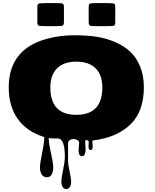

<svg xmlns="http://www.w3.org/2000/svg" viewBox="-20 -902 1010 1255"><path d="M337.9 -731H284.2Q241.2 -731 232.7 -734.4Q224.1 -737.8 224.1 -759.3V-853.5Q224.1 -875 232.7 -878.4Q241.2 -881.8 284.2 -881.8H337.9Q380.9 -881.8 389.4 -878.4Q397.9 -875 397.9 -853.5V-759.3Q397.9 -737.8 389.4 -734.4Q380.9 -731 337.9 -731ZM673.8 -731H619.1Q576.2 -731 567.9 -734.4Q559.6 -737.8 559.6 -759.3V-853.5Q559.6 -875 567.9 -878.4Q576.2 -881.8 619.1 -881.8H673.8Q716.8 -881.8 725.1 -878.4Q733.4 -875 733.4 -853.5V-759.3Q733.4 -737.8 725.1 -734.4Q716.8 -731 673.8 -731ZM493.7 79.1 497.1 32.2Q497.1 20 485.4 13.4Q473.6 6.8 460 6.8Q446.3 6.8 435.5 14.2Q424.8 21.5 424.8 35.2V147.5Q424.8 171.9 435.1 219.2Q445.3 266.6 445.3 286.9Q445.3 307.1 436.5 320.3Q427.7 333.5 412.4 333.5Q397 333.5 389.2 319.8Q381.3 306.2 381.3 284.2Q381.3 262.2 392.6 208Q403.8 153.8 403.8 124Q403.8 3.4 358.9 3.4Q298.3 3.4 298.3 -1.5V-0.5Q298.3 33.2 313.2 98.4Q328.1 163.6 328.1 191.9Q328.1 220.2 317.9 238.5Q307.6 256.8 286.4 256.8Q265.1 256.8 253.2 239.3Q241.2 221.7 241.2 193.6Q241.2 165.5 255.4 97.4Q269.5 29.3 269.5 -5.9Q153.8 -42.5 95.5 -125.5Q37.1 -208.5 37.1 -330.6Q37.1 -583.5 292 -649.9Q374.5 -671.4 462.6 -671.4Q550.8 -671.4 612.5 -661.6Q674.3 -651.9 732.2 -627.2Q790 -602.5 830.8 -564.7Q871.6 -526.9 896 -467Q920.4 -407.2 920.4 -330.6Q920.4 -174.3 832.5 -88.6Q744.6 -2.9 585.4 16.6Q583.5 20 583.5 27.3L585.9 54.2Q585.9 79.1 572.3 79.1Q558.6 79.1 558.6 55.2L560.1 27.8Q560.1 13.2 539.1 13.2Q537.1 17.6 537.1 29.8L539.6 77.1Q539.6 91.8 534.2 105.5Q528.8 119.1 516.1 119.1Q493.7 119.1 493.7 79.1ZM309.1 -330.1Q309.1 -151.4 479 -151.4Q648.9 -151.4 648.9 -330.1Q648.9 -412.1 605 -455.6Q561 -499 479 -499Q397 -499 353 -455.6Q309.1 -412.1 309.1 -330.1Z"/></svg>

Font: Nosifer
Style: Regular
Weight: 400
Version: Version 001.002